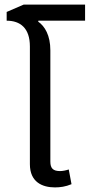

<svg xmlns="http://www.w3.org/2000/svg" viewBox="-20 -806 390 835"><path d="M146 -712 147 -716H350V-786H83L9 -754V-716C68 -716 110 -684 110 -604V-92C110 -14 164 9 219 9C241 9 265 6 291 -5L279 -69C267 -65 253 -62 241 -62C211 -62 199 -74 199 -103V-587C199 -652 175 -692 146 -712Z"/></svg>

Font: Noto Sans Thai UI
Style: Regular
Weight: 400
Designer: Monotype Design Team
Foundry: Monotype Imaging Inc.
Version: Version 1.901